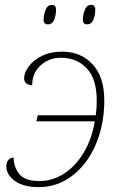

<svg xmlns="http://www.w3.org/2000/svg" viewBox="-20 -758 496 788"><path d="M139 10Q77 10 41.5 -15Q6 -40 6 -76Q6 -92 14.5 -101.5Q23 -111 36 -111Q36 -74 58.5 -44.5Q81 -15 142 -15Q196 -15 243 -45.5Q290 -76 323.5 -131.5Q357 -187 369 -260H129L135 -285H373Q376 -309 376.5 -322Q377 -335 377 -346Q377 -434 336 -477.5Q295 -521 230 -521Q181 -521 146.5 -489.5Q112 -458 112 -408Q79 -410 79 -437Q79 -460 98 -485.5Q117 -511 152 -528.5Q187 -546 235 -546Q312 -546 360 -494Q408 -442 408 -346Q408 -271 388 -206Q368 -141 331.5 -92.5Q295 -44 246 -17Q197 10 139 10ZM337 -658Q330 -658 325 -662Q320 -666 320 -677Q320 -696 328 -717Q336 -738 354 -738Q371 -738 371 -718Q371 -697 363.5 -677.5Q356 -658 337 -658ZM176 -658Q169 -658 164 -662Q159 -666 159 -677Q159 -696 167 -717Q175 -738 193 -738Q210 -738 210 -718Q210 -697 202.5 -677.5Q195 -658 176 -658Z"/></svg>

Font: Noto Serif Thin
Style: Italic
Weight: 100
Italic angle: -12°
Designer: Monotype Design Team
Foundry: Monotype Imaging Inc.
Version: Version 2.014; ttfautohint (v1.8.4.7-5d5b)